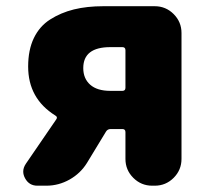

<svg xmlns="http://www.w3.org/2000/svg" viewBox="-20 -589 667 609"><path d="M368.2 -300.8Q377.9 -300.8 377.9 -310.5V-429.7Q377.9 -439.5 368.2 -439.5H330.1Q244.1 -439.5 244.1 -373Q244.1 -339.8 266.1 -320.3Q288.1 -300.8 330.1 -300.8ZM307.6 -569.3H470.7Q505.9 -569.3 530.8 -544.4Q555.7 -519.5 555.7 -484.4V-85Q555.7 -49.8 530.8 -24.9Q505.9 0 470.7 0H462.9Q427.7 0 402.8 -24.9Q377.9 -49.8 377.9 -85V-169.9Q377.9 -179.7 368.2 -179.7H331.1Q321.3 -179.7 316.4 -171.9L255.9 -72.3Q235.4 -39.1 200.7 -19.5Q166 0 127 0H98.6Q72.3 0 59.6 -23.4Q53.7 -34.2 53.7 -44.9Q53.7 -57.6 62.5 -70.3L158.2 -210Q164.1 -217.8 155.3 -222.7Q69.3 -276.4 69.3 -377.9Q69.3 -430.7 87.4 -468.3Q105.5 -505.9 139.2 -527.3Q172.9 -548.8 214.4 -559.1Q255.9 -569.3 307.6 -569.3Z"/></svg>

Font: Gen Jyuu GothicX Heavy
Style: Bold
Weight: 900
Designer: [Source Han Sans]
Ryoko NISHIZUKA  (kana & ideographs); Paul D. Hunt (Latin, Greek & Cyrillic); Wenlong ZHANG  (bopomofo
Version: Version 1.002.20150607